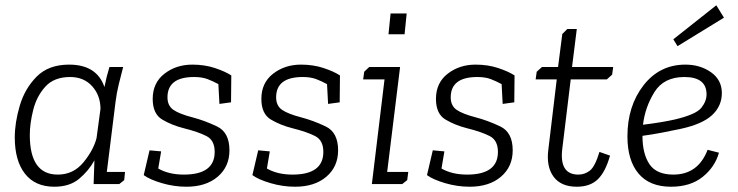

<svg xmlns="http://www.w3.org/2000/svg" viewBox="-20 -698 2799 728"><path d="M447 -444Q438 -410 430 -377Q422 -344 418 -311L385 -46H454L451 -15L432 0H335L338 -90Q316 -50 280 -20Q244 10 186 10Q113 10 74.5 -39.5Q36 -89 36 -177Q36 -233 55 -297.5Q74 -362 119 -407.5Q164 -453 242 -453Q347 -453 376 -368Q384 -409 395 -444ZM246 -406Q185 -406 152 -369.5Q119 -333 106 -281.5Q93 -230 93 -186Q93 -36 199 -36Q258 -36 296 -82Q334 -128 346 -174L361 -285Q361 -336 329.5 -371Q298 -406 246 -406Z M677 -36Q794 -36 794 -122Q794 -166 763 -182Q732 -198 676 -212Q632 -223 595.5 -244.5Q559 -266 559 -323Q559 -384 603.5 -418.5Q648 -453 709 -453Q756 -453 795 -440Q834 -427 857 -412L856 -310L812 -304L808 -379Q788 -390 767 -398Q746 -406 716 -406Q615 -406 615 -329Q615 -297 637.5 -281.5Q660 -266 710 -253Q756 -241 803 -218.5Q850 -196 850 -128Q850 -66 805.5 -28Q761 10 687 10Q640 10 594 -3.5Q548 -17 525 -34L547 -128L591 -124L580 -59Q620 -36 677 -36Z M1089 -36Q1206 -36 1206 -122Q1206 -166 1175 -182Q1144 -198 1088 -212Q1044 -223 1007.5 -244.5Q971 -266 971 -323Q971 -384 1015.5 -418.5Q1060 -453 1121 -453Q1168 -453 1207 -440Q1246 -427 1269 -412L1268 -310L1224 -304L1220 -379Q1200 -390 1179 -398Q1158 -406 1128 -406Q1027 -406 1027 -329Q1027 -297 1049.5 -281.5Q1072 -266 1122 -253Q1168 -241 1215 -218.5Q1262 -196 1262 -128Q1262 -66 1217.5 -28Q1173 10 1099 10Q1052 10 1006 -3.5Q960 -17 937 -34L959 -128L1003 -124L992 -59Q1032 -36 1089 -36Z M1453 -568 1461 -647H1522L1514 -568ZM1361 -426 1380 -444H1497L1448 -46H1528L1524 -15L1505 0H1390L1438 -397H1357Z M1751 -36Q1868 -36 1868 -122Q1868 -166 1837 -182Q1806 -198 1750 -212Q1706 -223 1669.5 -244.5Q1633 -266 1633 -323Q1633 -384 1677.5 -418.5Q1722 -453 1783 -453Q1830 -453 1869 -440Q1908 -427 1931 -412L1930 -310L1886 -304L1882 -379Q1862 -390 1841 -398Q1820 -406 1790 -406Q1689 -406 1689 -329Q1689 -297 1711.5 -281.5Q1734 -266 1784 -253Q1830 -241 1877 -218.5Q1924 -196 1924 -128Q1924 -66 1879.5 -28Q1835 10 1761 10Q1714 10 1668 -3.5Q1622 -17 1599 -34L1621 -128L1665 -124L1654 -59Q1694 -36 1751 -36Z M2015 -426 2035 -444H2096L2112 -569L2131 -588H2167L2149 -444H2305L2301 -415L2281 -397H2144L2112 -134Q2100 -36 2173 -36Q2197 -36 2216.5 -51Q2236 -66 2253 -122L2293 -108Q2276 -47 2247 -18.5Q2218 10 2167 10Q2107 10 2079 -28Q2051 -66 2059 -130L2091 -397H2011Z M2725 -631 2549 -523 2533 -549 2696 -678ZM2533 -36Q2627 -36 2663 -130L2706 -119Q2691 -65 2644.5 -27.5Q2598 10 2524 10Q2443 10 2401 -40Q2359 -90 2359 -181Q2359 -296 2420 -374.5Q2481 -453 2579 -453Q2635 -453 2676 -424Q2717 -395 2717 -345Q2717 -296 2680 -261.5Q2643 -227 2559 -209Q2526 -202 2489.5 -195Q2453 -188 2416 -183Q2416 -115 2442.5 -75.5Q2469 -36 2533 -36ZM2539 -245Q2619 -264 2639 -289Q2659 -314 2659 -340Q2659 -406 2575 -406Q2497 -406 2461.5 -349Q2426 -292 2418 -225Q2458 -230 2487.5 -235Q2517 -240 2539 -245Z"/></svg>

Font: Zilla Slab Light
Style: Italic
Weight: 300
Italic angle: -6°
Designer: Typotheque.com
Foundry: Typotheque type foundry
Version: Version 1.1; 2017; ttfautohint (v1.6)